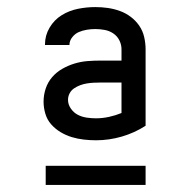

<svg xmlns="http://www.w3.org/2000/svg" viewBox="-20 -713 540 542"><path d="M251 -317Q234 -317 216.5 -319Q199 -321 182.5 -326Q166 -331 151 -340Q136 -349 124.5 -362Q113 -375 108 -392Q103 -409 103 -426Q103 -445 109 -463Q115 -481 127 -495Q139 -509 155.5 -518.5Q172 -528 190 -533.5Q208 -539 226.5 -540.5Q245 -542 264 -542H323V-574Q323 -587 317 -599Q311 -611 300 -618.5Q289 -626 275.5 -628.5Q262 -631 249 -631Q237 -631 225 -629Q213 -627 202.5 -622.5Q192 -618 184 -608Q176 -598 176 -586H107V-588Q107 -613 120 -635Q133 -657 154 -670Q175 -683 199.5 -688Q224 -693 249 -693Q267 -693 284.5 -690.5Q302 -688 318.5 -682Q335 -676 349 -665.5Q363 -655 373 -640.5Q383 -626 387 -608.5Q391 -591 391 -574V-358Q360 -338 324 -327.5Q288 -317 251 -317ZM251 -379Q269 -379 287.5 -383Q306 -387 323 -394V-480H264Q254 -480 244.5 -479.5Q235 -479 225.5 -477.5Q216 -476 206.5 -472.5Q197 -469 189 -463.5Q181 -458 176.5 -449.5Q172 -441 172 -431Q172 -418 180 -406.5Q188 -395 199.5 -389Q211 -383 224.5 -381Q238 -379 251 -379ZM109 -191V-245H391V-191Z"/></svg>

Font: Moesevka
Style: Regular
Weight: 400
Monospace: yes
Designer: Belleve Invis
Foundry: Belleve Invis
Version: Version 32.5.0; ttfautohint (v1.8.4)